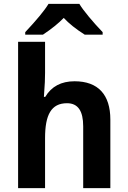

<svg xmlns="http://www.w3.org/2000/svg" viewBox="-20 -977 663 997"><path d="M111 -797H203C248 -827 284 -856 311 -884C338 -855 374 -826 420 -797H513V-810C464 -861 411 -924 392 -957H232C211 -922 170 -873 111 -810ZM74 0H214V-260C214 -381 246 -441 328 -441C385 -441 412 -401 412 -321V0H553V-356C553 -485 490 -555 367 -555C298 -555 247 -528 215 -474H208C213 -545 214 -566 214 -598V-760H74Z"/></svg>

Font: Kathrein 75 Bold
Style: Regular
Weight: 700
Designer: Lazydogs Typefoundry, based on Open Sans by Ascender Corporation
Foundry: Lazydogs Typefoundry
Version: Version 1.003;PS 001.003;hotconv 1.0.88;makeotf.lib2.5.64775